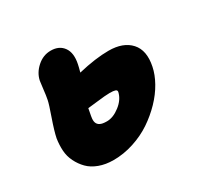

<svg xmlns="http://www.w3.org/2000/svg" viewBox="-120 -677 814 795"><g transform="rotate(-30 287.5 -279.5)"><path d="M210 -18.1Q172.4 -18.1 142.1 -29.3Q111.8 -40.5 92.8 -59.8Q73.7 -79.1 61.3 -104.2Q48.8 -129.4 47.1 -157.2Q45.4 -185.1 49.8 -213.9Q56.2 -245.6 75 -299.1Q93.8 -352.5 97.2 -370.1Q101.1 -389.2 104 -416.5Q106.9 -443.8 108.9 -455.1Q115.7 -489.3 144.5 -515.1Q173.3 -541 210 -541Q250 -541 270 -513.2Q290 -485.4 279.8 -436Q277.3 -422.9 271 -400.9Q355 -420.9 417 -420.9Q486.8 -420.9 521.7 -382.3Q556.6 -343.8 542 -272.9Q535.2 -238.8 515.1 -202.9Q495.1 -167 463.4 -134Q431.6 -101.1 393.1 -75.2Q354.5 -49.3 306.6 -33.7Q258.8 -18.1 210 -18.1ZM226.1 -256.8Q217.3 -214.4 217.8 -205.1Q217.8 -177.7 246.6 -172.4Q254.9 -170.9 266.1 -170.9Q296.4 -170.9 328.1 -195.6Q359.9 -220.2 367.2 -252.9Q368.7 -261.2 360.4 -264.2Q352.1 -267.1 334 -267.1Q314.5 -267.1 272.9 -262Q231.4 -256.8 226.1 -256.8Z"/></g></svg>

Font: Shantell Sans Irregular Bouncy
Style: Italic
Weight: 800
Italic angle: -11.31°
Designer: Stephen Nixon, Anya Danilova, Shantell Martin
Foundry: Arrow Type
Version: Version 1.006;[9816181b4]